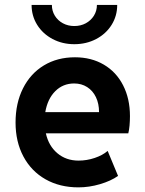

<svg xmlns="http://www.w3.org/2000/svg" viewBox="-20 -768 602 795"><path d="M511.2 -215.8H169.9Q181.6 -163.6 217.8 -133.3Q253.9 -103 305.2 -103Q339.4 -103 372.1 -114Q404.8 -125 425.8 -143.1L468.8 -39.6Q439 -18.6 394 -5.4Q349.1 7.8 304.7 7.8Q227.5 7.8 168.5 -25.6Q109.4 -59.1 76.9 -120.1Q44.4 -181.2 44.4 -260.7Q44.4 -340.8 75.2 -402.1Q106 -463.4 161.6 -497.1Q217.3 -530.8 290.5 -530.8Q357.9 -530.8 409.7 -500.5Q461.4 -470.2 489.7 -414.8Q518.1 -359.4 518.1 -287.1Q518.1 -268.1 516.4 -248.3Q514.6 -228.5 511.2 -215.8ZM390.1 -303.7Q390.1 -338.9 377.2 -365.7Q364.3 -392.6 340.8 -407.5Q317.4 -422.4 287.1 -422.4Q240.7 -422.4 208.7 -390.4Q176.8 -358.4 167.5 -303.7ZM110.8 -747.6H194.8Q194.8 -723.1 207 -703.1Q219.2 -683.1 240.5 -671.6Q261.7 -660.2 287.6 -660.2Q314 -660.2 335.2 -671.6Q356.4 -683.1 368.9 -703.1Q381.3 -723.1 381.3 -747.6H465.3Q465.3 -702.1 442.1 -665Q418.9 -627.9 378.2 -606.4Q337.4 -585 287.6 -585Q238.3 -585 197.8 -606.4Q157.2 -627.9 134 -665Q110.8 -702.1 110.8 -747.6Z"/></svg>

Font: Reddit Mono
Style: Bold
Weight: 700
Designer: Stephen Hutchings
Foundry: Reddit
Version: Version 1.009